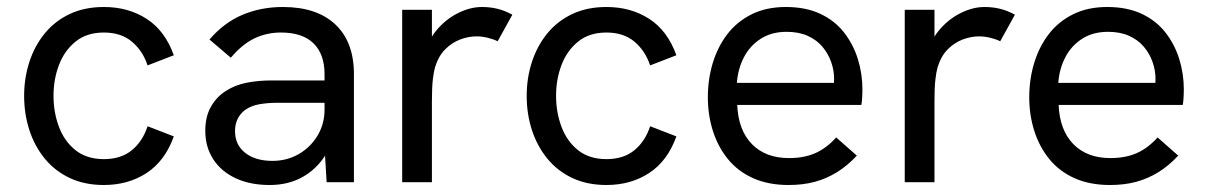

<svg xmlns="http://www.w3.org/2000/svg" viewBox="-20 -521 3454 549"><path d="M277 8Q222 8 179.5 -12Q137 -32 108 -67.5Q79 -103 64 -149Q49 -195 49 -247Q49 -298 64 -344Q79 -390 108 -425.5Q137 -461 179.5 -481Q222 -501 277 -501Q347 -501 399.5 -467Q452 -433 477 -363L402 -334Q388 -376 357 -402Q326 -428 277 -428Q228 -428 196 -402Q164 -376 148.5 -335Q133 -294 133 -247Q133 -200 148.5 -158.5Q164 -117 196 -91.5Q228 -66 277 -66Q326 -66 357 -91.5Q388 -117 402 -160L477 -131Q452 -61 399.5 -26.5Q347 8 277 8Z M914 0 908 -99V-309Q908 -366 876.5 -397Q845 -428 783 -428Q743 -428 708 -411.5Q673 -395 640 -356L579 -408Q620 -456 673 -478.5Q726 -501 789 -501Q886 -501 939 -451Q992 -401 992 -309V0ZM751 8Q695 8 653.5 -11.5Q612 -31 589.5 -66Q567 -101 567 -147Q567 -188 583.5 -216.5Q600 -245 626 -261Q652 -278 685.5 -284.5Q719 -291 756 -291H916V-227H768Q746 -227 722 -223Q698 -219 680 -206Q667 -196 659.5 -181Q652 -166 652 -146Q652 -107 681 -84Q710 -61 759 -61Q800 -61 833.5 -80Q867 -99 887.5 -132.5Q908 -166 908 -208L943 -172Q937 -119 911 -78Q885 -37 844.5 -14.5Q804 8 751 8Z M1130 0V-493H1215V-361L1193 -356Q1200 -400 1226.5 -432.5Q1253 -465 1288.5 -483Q1324 -501 1358 -501Q1381 -501 1402 -496Q1423 -491 1445 -479L1403 -403Q1391 -409 1374.5 -413Q1358 -417 1343 -417Q1319 -417 1295.5 -408Q1272 -399 1253 -380Q1234 -361 1224 -329Q1220 -315 1217.5 -292.5Q1215 -270 1215 -231V0Z M1714 8Q1659 8 1616.5 -12Q1574 -32 1545 -67.5Q1516 -103 1501 -149Q1486 -195 1486 -247Q1486 -298 1501 -344Q1516 -390 1545 -425.5Q1574 -461 1616.5 -481Q1659 -501 1714 -501Q1784 -501 1836.5 -467Q1889 -433 1914 -363L1839 -334Q1825 -376 1794 -402Q1763 -428 1714 -428Q1665 -428 1633 -402Q1601 -376 1585.5 -335Q1570 -294 1570 -247Q1570 -200 1585.5 -158.5Q1601 -117 1633 -91.5Q1665 -66 1714 -66Q1763 -66 1794 -91.5Q1825 -117 1839 -160L1914 -131Q1889 -61 1836.5 -26.5Q1784 8 1714 8Z M2235 8Q2177 8 2133.5 -11.5Q2090 -31 2061.5 -66Q2033 -101 2018.5 -146.5Q2004 -192 2004 -243Q2004 -294 2018 -340.5Q2032 -387 2059.5 -423Q2087 -459 2129 -480Q2171 -501 2227 -501Q2284 -501 2325.5 -481.5Q2367 -462 2393.5 -428Q2420 -394 2433 -352Q2446 -310 2446 -265Q2446 -261 2445.5 -246.5Q2445 -232 2443 -221H2088Q2091 -149 2130 -109Q2169 -69 2236 -69Q2279 -69 2311 -83Q2343 -97 2371 -128L2430 -76Q2403 -47 2373 -28.5Q2343 -10 2309.5 -1Q2276 8 2235 8ZM2362 -264Q2364 -272 2364.5 -280Q2365 -288 2365 -296Q2365 -320 2356.5 -344Q2348 -368 2331.5 -387.5Q2315 -407 2289.5 -418.5Q2264 -430 2229 -430Q2186 -430 2155 -410Q2124 -390 2107 -357Q2090 -324 2087 -284H2390Z M2567 0V-493H2652V-361L2630 -356Q2637 -400 2663.5 -432.5Q2690 -465 2725.5 -483Q2761 -501 2795 -501Q2818 -501 2839 -496Q2860 -491 2882 -479L2840 -403Q2828 -409 2811.5 -413Q2795 -417 2780 -417Q2756 -417 2732.5 -408Q2709 -399 2690 -380Q2671 -361 2661 -329Q2657 -315 2654.5 -292.5Q2652 -270 2652 -231V0Z M3154 8Q3096 8 3052.5 -11.5Q3009 -31 2980.5 -66Q2952 -101 2937.5 -146.5Q2923 -192 2923 -243Q2923 -294 2937 -340.5Q2951 -387 2978.5 -423Q3006 -459 3048 -480Q3090 -501 3146 -501Q3203 -501 3244.5 -481.5Q3286 -462 3312.5 -428Q3339 -394 3352 -352Q3365 -310 3365 -265Q3365 -261 3364.5 -246.5Q3364 -232 3362 -221H3007Q3010 -149 3049 -109Q3088 -69 3155 -69Q3198 -69 3230 -83Q3262 -97 3290 -128L3349 -76Q3322 -47 3292 -28.5Q3262 -10 3228.5 -1Q3195 8 3154 8ZM3281 -264Q3283 -272 3283.5 -280Q3284 -288 3284 -296Q3284 -320 3275.5 -344Q3267 -368 3250.5 -387.5Q3234 -407 3208.5 -418.5Q3183 -430 3148 -430Q3105 -430 3074 -410Q3043 -390 3026 -357Q3009 -324 3006 -284H3309Z"/></svg>

Font: Hanken Grotesk
Style: Regular
Weight: 400
Designer: Alfredo Marco Pradil
Foundry: Hanken Design Co.
Version: Version 3.013